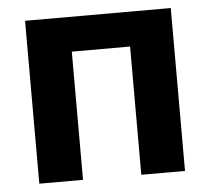

<svg xmlns="http://www.w3.org/2000/svg" viewBox="-44 -593 702 641"><g transform="rotate(-5 306.5 -273.0)"><path d="M550.8 -545.9V0H404.3V-429.7H209V0H62.5V-545.9Z"/></g></svg>

Font: Inter-Bold
Style: Bold
Weight: 700
Designer: Rasmus Andersson
Foundry: rsms
Version: Version 4.000;git-a52131595